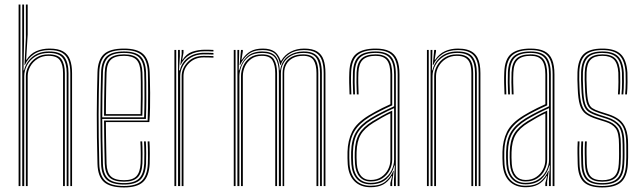

<svg xmlns="http://www.w3.org/2000/svg" viewBox="-20 -820 2829 846"><path d="M289.8 0V-497.5Q289.8 -530.5 281.5 -553.2Q273.2 -576 253.2 -587.8Q233.2 -599.5 197.5 -599.5Q156.8 -599.5 129.8 -581.5Q102.8 -563.5 89.8 -533.8H88L94 -654V-800H102V-668L95.2 -556.5H97Q113.5 -583.2 140 -594.6Q166.5 -606 198.2 -606Q236.8 -606 258.2 -593.4Q279.8 -580.8 288.6 -556.6Q297.5 -532.5 297.5 -497.5V0ZM62 0V-800H70V0ZM94 0V-484.5Q94 -507.2 105.8 -529.2Q117.5 -551.2 139.9 -565.9Q162.2 -580.5 194 -580.5Q235.8 -580.5 250.8 -559Q265.8 -537.5 265.8 -497.5V0H257.8V-497.5Q257.8 -534.5 244.2 -554.2Q230.8 -574 193.5 -574Q166.5 -574 145.9 -561.1Q125.2 -548.2 113.6 -527.8Q102 -507.2 102 -484.5V0ZM78 0V-800H86V-639L83.5 -510.2H86Q95 -547 123.4 -570.1Q151.8 -593.2 195.8 -593.2Q245.8 -593.2 263.8 -568.5Q281.8 -543.8 281.8 -497.5V0H273.8V-497.5Q273.8 -540.8 257.1 -563.8Q240.5 -586.8 195 -586.8Q160.5 -586.8 136.2 -571.6Q112 -556.5 99.4 -533Q86.8 -509.5 86.8 -484.5V0Z M526.5 6Q465.5 6 438.2 -18.1Q411 -42.2 409.5 -98Q407.8 -161.2 407.1 -215.1Q406.5 -269 406.5 -317Q406.5 -365 407.4 -410.1Q408.2 -455.2 409.5 -501Q411 -556.2 437.6 -581.1Q464.2 -606 526.5 -606Q584.8 -606 610.9 -581.9Q637 -557.8 639.5 -502Q639.8 -493.5 640.5 -469Q641.2 -444.5 641.5 -411.5Q641.8 -378.5 641.1 -344.2Q640.5 -310 638 -282H446.5Q446.8 -251.8 447.1 -222.4Q447.5 -193 448.1 -162.6Q448.8 -132.2 449.5 -99Q450.8 -60.2 468.2 -43.1Q485.8 -26 526.5 -26Q564.2 -26 580.9 -43.5Q597.5 -61 599.5 -100Q600.5 -119 600.1 -148.6Q599.8 -178.2 598.5 -197H606.5Q608 -173.2 608.1 -144Q608.2 -114.8 607.5 -99.5Q605.2 -56.8 586.4 -38.1Q567.5 -19.5 526.5 -19.5Q482 -19.5 462.4 -38Q442.8 -56.5 441.5 -98.8Q440.5 -137 439.9 -168.9Q439.2 -200.8 439 -230Q438.8 -259.2 438.5 -289H630.5Q631.8 -314.5 632.2 -347.6Q632.8 -380.8 632.6 -413Q632.5 -445.2 632.2 -469.5Q632 -493.8 631.5 -501.8Q629.2 -554.8 604.5 -577.1Q579.8 -599.5 526.5 -599.5Q467.8 -599.5 443.4 -575.9Q419 -552.2 417.5 -500.8Q416.2 -455 415.4 -409.8Q414.5 -364.5 414.5 -316.6Q414.5 -268.8 415.1 -215Q415.8 -161.2 417.5 -98.2Q418.8 -46 444.1 -23.2Q469.5 -0.5 526.5 -0.5Q580 -0.5 604.4 -23.2Q628.8 -46 631.5 -98.5Q632 -107.2 632.1 -124.9Q632.2 -142.5 631.9 -162.2Q631.5 -182 630.5 -197H638.5Q640 -174.8 640.1 -144.2Q640.2 -113.8 639.5 -98Q636.5 -42.2 610.2 -18.1Q584 6 526.5 6ZM526.5 -6.8Q473.8 -6.8 450.2 -28.1Q426.8 -49.5 425.5 -98.5Q423.8 -162 423.1 -215.9Q422.5 -269.8 422.5 -317.4Q422.5 -365 423.4 -409.9Q424.2 -454.8 425.5 -500.5Q426.8 -549.5 449.9 -571.4Q473 -593.2 526.5 -593.2Q576.5 -593.2 599 -571.9Q621.5 -550.5 623.5 -501.2Q624 -490.8 624.5 -455.5Q625 -420.2 624.8 -376.5Q624.5 -332.8 622.8 -296H430.5Q430.5 -253.2 431.2 -203.2Q432 -153.2 433.5 -98.8Q434.8 -53 456.4 -33.1Q478 -13.2 526.5 -13.2Q571.8 -13.2 592.4 -33.2Q613 -53.2 615.5 -99.2Q616.2 -112.8 616.1 -143.2Q616 -173.8 614.5 -197H622.5Q624 -174.5 624.1 -143.6Q624.2 -112.8 623.5 -98.8Q621 -49.5 598.4 -28.1Q575.8 -6.8 526.5 -6.8ZM430.5 -303H615Q616.5 -342.8 616.6 -384.4Q616.8 -426 616.4 -458.1Q616 -490.2 615.5 -501Q613.5 -546.5 593.2 -566.6Q573 -586.8 526.5 -586.8Q475.8 -586.8 455.2 -565.8Q434.8 -544.8 433.5 -500.2Q432 -449.8 431.2 -400.8Q430.5 -351.8 430.5 -303ZM438.5 -310Q438.5 -342.5 438.9 -372.5Q439.2 -402.5 439.9 -433.6Q440.5 -464.8 441.5 -500.2Q442.8 -543.2 462.5 -561.9Q482.2 -580.5 526.5 -580.5Q569.8 -580.5 587.8 -561.1Q605.8 -541.8 607.5 -500.8Q608 -488.5 608.4 -457.2Q608.8 -426 608.6 -386.6Q608.5 -347.2 607.2 -310ZM446.5 -317H599.5Q600.5 -354.8 600.6 -392.6Q600.8 -430.5 600.4 -459.8Q600 -489 599.5 -500.2Q597.8 -539.8 580.9 -556.9Q564 -574 526.5 -574Q486 -574 468.4 -556.8Q450.8 -539.5 449.5 -500Q448.5 -466 447.9 -435.4Q447.2 -404.8 447 -375.8Q446.8 -346.8 446.5 -317Z M764.5 0V-600H772.5V-571.5L769 -510.2H772.5Q781 -546 809.5 -566.8Q838 -587.5 880.8 -587.5Q892 -587.5 902.1 -587.2Q912.2 -587 920.5 -586.5V-579.5Q910.2 -580 899.5 -580.2Q888.8 -580.5 877.2 -580.5Q844.2 -580.5 821.2 -566.5Q798.2 -552.5 786.1 -530.5Q774 -508.5 774 -484.5V0ZM748.5 0V-600H756.5V0ZM780.5 0V-484.5Q780.5 -518.5 806.9 -546.1Q833.2 -573.8 877 -573.8Q887.2 -573.8 898.5 -573.5Q909.8 -573.2 920.5 -572.8V-566Q908.5 -566.5 897.8 -566.8Q887 -567 876.8 -567Q839.8 -567 814.1 -542.9Q788.5 -518.8 788.5 -484.5V0ZM774.5 -533.8 780.5 -580.5V-600H788.5V-587.2L782.8 -556.5H784.5Q800.8 -582.8 826.8 -591.9Q852.8 -601 883.8 -601Q892.5 -601 901.5 -600.8Q910.5 -600.5 920.5 -600V-593.2Q909.5 -593.8 900.1 -594Q890.8 -594.2 881.8 -594.2Q843.2 -594.2 816 -578.5Q788.8 -562.8 776.2 -533.8Z M1406.2 0V-497.5Q1406.2 -530.5 1398.6 -553.2Q1391 -576 1372.1 -587.8Q1353.2 -599.5 1319.5 -599.5Q1281 -599.5 1254.4 -582.1Q1227.8 -564.8 1216.2 -533.5H1214.5Q1208.2 -569 1190.4 -584.2Q1172.5 -599.5 1137.5 -599.5Q1097.5 -599.5 1074.5 -581.1Q1051.5 -562.8 1037.8 -533.8H1035.8L1042 -600H1050V-593.2L1044 -556.5H1046Q1062.2 -581.8 1083.8 -593.9Q1105.2 -606 1138.2 -606Q1169.5 -606 1188 -593.9Q1206.5 -581.8 1216.8 -552.2H1219.2Q1234 -578.2 1260.5 -592.1Q1287 -606 1320.2 -606Q1356.8 -606 1377.1 -593.4Q1397.5 -580.8 1405.8 -556.6Q1414 -532.5 1414 -497.5V0ZM1010 0V-600H1018V0ZM1042 0V-484.5Q1042 -507 1051.6 -529.1Q1061.2 -551.2 1081.6 -565.9Q1102 -580.5 1134 -580.5Q1173.8 -580.5 1187.2 -558.2Q1200.8 -536 1200.8 -497.5V0H1192.8V-497.5Q1192.8 -533 1180.9 -553.5Q1169 -574 1133.5 -574Q1106.5 -574 1087.9 -561.1Q1069.2 -548.2 1059.6 -527.8Q1050 -507.2 1050 -484.5V0ZM1026 0V-600H1034L1032 -510.2H1034Q1043.5 -546 1067.8 -569.6Q1092 -593.2 1135.8 -593.2Q1174.5 -593.2 1192.5 -574Q1210.5 -554.8 1212.8 -510.2H1214.2Q1221 -552.5 1250.1 -572.9Q1279.2 -593.2 1317.8 -593.2Q1349 -593.2 1366.5 -582.1Q1384 -571 1391.1 -549.6Q1398.2 -528.2 1398.2 -497.5V0H1390.2V-497.5Q1390.2 -540.8 1375 -563.8Q1359.8 -586.8 1317 -586.8Q1285.2 -586.8 1263.1 -574.5Q1241 -562.2 1229.4 -542Q1217.8 -521.8 1217.8 -497.5V0H1208.8V-497.5Q1208.8 -540.8 1193.2 -563.8Q1177.8 -586.8 1135 -586.8Q1096.5 -586.8 1074.6 -569.1Q1052.8 -551.5 1043.8 -527.5Q1034.8 -503.5 1034.8 -484.5V0ZM1225.2 0V-497.5Q1225.2 -522.2 1235.6 -540.9Q1246 -559.5 1266.2 -570Q1286.5 -580.5 1316 -580.5Q1342.5 -580.5 1356.9 -570.4Q1371.2 -560.2 1376.9 -541.8Q1382.5 -523.2 1382.5 -497.5V0H1374.5V-497.5Q1374.5 -534.5 1362.1 -554.2Q1349.8 -574 1315.5 -574Q1288.8 -574 1270.1 -564Q1251.5 -554 1241.9 -536.8Q1232.2 -519.5 1232.2 -497.5V0Z M1732.2 0V-492Q1732.2 -549.5 1709.8 -574.5Q1687.2 -599.5 1635.2 -599.5Q1581.8 -599.5 1555.6 -577.6Q1529.5 -555.8 1527.2 -501.8Q1526.2 -479.8 1526.6 -454.5Q1527 -429.2 1528.2 -404H1520.2Q1519 -429.8 1518.6 -454.9Q1518.2 -480 1519.2 -502Q1521.5 -560 1549.9 -583Q1578.2 -606 1635.2 -606Q1672.8 -606 1695.9 -594.5Q1719 -583 1729.6 -557.9Q1740.2 -532.8 1740.2 -492V0ZM1613.2 -14.2Q1646.8 -14.2 1669.8 -29.6Q1692.8 -45 1704.6 -68.5Q1716.5 -92 1716.5 -116.5V-343.5Q1687 -330.5 1661.1 -316.9Q1635.2 -303.2 1617 -292Q1574 -265.5 1555.2 -233.6Q1536.5 -201.8 1535.2 -150Q1535 -134 1535.1 -123.1Q1535.2 -112.2 1536.2 -96.8Q1539.2 -56.5 1559.5 -35.4Q1579.8 -14.2 1613.2 -14.2ZM1613.2 -20.5Q1582.5 -20.5 1564.8 -40.6Q1547 -60.8 1544.2 -97.8Q1543 -115.5 1543 -125.4Q1543 -135.2 1543.2 -149.5Q1544.5 -199.8 1562.2 -230Q1580 -260.2 1621.5 -285.8Q1640.8 -297.5 1663.4 -310Q1686 -322.5 1708.2 -332.5V-116.5Q1708.2 -94 1697.8 -71.9Q1687.2 -49.8 1666.2 -35.1Q1645.2 -20.5 1613.2 -20.5ZM1613.2 -27Q1640.5 -27 1659.9 -39.9Q1679.2 -52.8 1689.8 -73.2Q1700.2 -93.8 1700.2 -116.5V-320.8Q1680 -311.2 1662.2 -301Q1644.5 -290.8 1625.2 -279Q1585.8 -254.8 1569.1 -225.9Q1552.5 -197 1551.2 -149.2Q1551 -136.8 1551 -126Q1551 -115.2 1552.2 -97.5Q1554.8 -63.8 1570.5 -45.4Q1586.2 -27 1613.2 -27ZM1613.2 5Q1568.8 5 1542.4 -20.9Q1516 -46.8 1512.2 -96Q1511.2 -111 1511.1 -123.1Q1511 -135.2 1511.2 -151Q1512.5 -201 1531.5 -239.5Q1550.5 -278 1604.5 -311.2Q1617.8 -319.2 1632.8 -327.5Q1647.8 -335.8 1664.6 -344.1Q1681.5 -352.5 1700.2 -360.8V-492Q1700.2 -535 1685.2 -554.5Q1670.2 -574 1635.2 -574Q1597 -574 1578.9 -556.8Q1560.8 -539.5 1559.2 -500.5Q1558.2 -478.5 1558.6 -454.2Q1559 -430 1560.2 -404H1552.2Q1550.8 -433 1550.6 -457Q1550.5 -481 1551.2 -500.8Q1553 -542.5 1572.6 -561.5Q1592.2 -580.5 1635.2 -580.5Q1674.2 -580.5 1691.2 -559.5Q1708.2 -538.5 1708.2 -492V-355.8Q1679.5 -343 1652.8 -329.4Q1626 -315.8 1608.5 -304.8Q1562.2 -276.2 1541.4 -241.1Q1520.5 -206 1519.2 -150.8Q1519 -135 1519.1 -123.4Q1519.2 -111.8 1520.2 -96.2Q1523.8 -50.5 1547.9 -26Q1572 -1.5 1613.2 -1.5Q1655.5 -1.5 1678.1 -20Q1700.8 -38.5 1713.2 -67.2H1715.2L1708 -20.5V0H1700V-13.8L1708 -44.5H1706Q1689.8 -18 1667.5 -6.5Q1645.2 5 1613.2 5ZM1716 0V-29.5L1719.8 -90.8H1717.8Q1708.5 -54.8 1682.9 -31.2Q1657.2 -7.8 1613.2 -7.8Q1574.8 -7.8 1553 -31.4Q1531.2 -55 1528.2 -96.8Q1527.2 -113 1527.1 -124.1Q1527 -135.2 1527.2 -150.2Q1528.5 -204.2 1548.4 -237.6Q1568.2 -271 1613 -298.5Q1625.5 -306.2 1641.1 -314.8Q1656.8 -323.2 1675.8 -332.6Q1694.8 -342 1716.5 -351.8V-492Q1716.5 -542 1697.6 -564.4Q1678.8 -586.8 1635.2 -586.8Q1587.8 -586.8 1566.5 -566.6Q1545.2 -546.5 1543.2 -501Q1542.5 -482.8 1542.6 -457.6Q1542.8 -432.5 1544.2 -404H1536.2Q1534.8 -432.2 1534.6 -457.1Q1534.5 -482 1535.2 -501.2Q1537.2 -550.5 1560.6 -571.9Q1584 -593.2 1635.2 -593.2Q1683 -593.2 1703.6 -569.5Q1724.2 -545.8 1724.2 -492V0Z M2089 0V-497.5Q2089 -522.2 2084.5 -541.2Q2080 -560.2 2069.6 -573.2Q2059.2 -586.2 2041.4 -592.9Q2023.5 -599.5 1996.8 -599.5Q1956.8 -599.5 1929.5 -581.5Q1902.2 -563.5 1889 -533.8H1887L1893.2 -600H1901.2V-593.2L1895.2 -556.5H1897.2Q1915 -582.8 1940.6 -594.4Q1966.2 -606 1997.5 -606Q2020.5 -606 2037.4 -601.4Q2054.2 -596.8 2065.6 -587.9Q2077 -579 2083.9 -565.9Q2090.8 -552.8 2093.8 -535.6Q2096.8 -518.5 2096.8 -497.5V0ZM1861.2 0V-600H1869.2V0ZM1893.2 0V-484.5Q1893.2 -507.2 1905 -529.2Q1916.8 -551.2 1939.1 -565.9Q1961.5 -580.5 1993.2 -580.5Q2014 -580.5 2027.9 -575Q2041.8 -569.5 2049.9 -558.9Q2058 -548.2 2061.5 -532.9Q2065 -517.5 2065 -497.5V0H2057V-497.5Q2057 -522.2 2051.2 -539.2Q2045.5 -556.2 2031.6 -565.1Q2017.8 -574 1992.8 -574Q1965.8 -574 1945.1 -561.1Q1924.5 -548.2 1912.9 -527.8Q1901.2 -507.2 1901.2 -484.5V0ZM1877.2 0V-600H1885.2L1883.2 -510.2H1885.2Q1894.2 -547 1922.6 -570.1Q1951 -593.2 1995 -593.2Q2045 -593.2 2063 -568.5Q2081 -543.8 2081 -497.5V0H2073V-497.5Q2073 -540.8 2056.4 -563.8Q2039.8 -586.8 1994.2 -586.8Q1959.8 -586.8 1935.5 -571.6Q1911.2 -556.5 1898.5 -533Q1885.8 -509.5 1885.8 -484.5V0Z M2415 0V-492Q2415 -549.5 2392.5 -574.5Q2370 -599.5 2318 -599.5Q2264.5 -599.5 2238.4 -577.6Q2212.2 -555.8 2210 -501.8Q2209 -479.8 2209.4 -454.5Q2209.8 -429.2 2211 -404H2203Q2201.8 -429.8 2201.4 -454.9Q2201 -480 2202 -502Q2204.2 -560 2232.6 -583Q2261 -606 2318 -606Q2355.5 -606 2378.6 -594.5Q2401.8 -583 2412.4 -557.9Q2423 -532.8 2423 -492V0ZM2296 -14.2Q2329.5 -14.2 2352.5 -29.6Q2375.5 -45 2387.4 -68.5Q2399.2 -92 2399.2 -116.5V-343.5Q2369.8 -330.5 2343.9 -316.9Q2318 -303.2 2299.8 -292Q2256.8 -265.5 2238 -233.6Q2219.2 -201.8 2218 -150Q2217.8 -134 2217.9 -123.1Q2218 -112.2 2219 -96.8Q2222 -56.5 2242.2 -35.4Q2262.5 -14.2 2296 -14.2ZM2296 -20.5Q2265.2 -20.5 2247.5 -40.6Q2229.8 -60.8 2227 -97.8Q2225.8 -115.5 2225.8 -125.4Q2225.8 -135.2 2226 -149.5Q2227.2 -199.8 2245 -230Q2262.8 -260.2 2304.2 -285.8Q2323.5 -297.5 2346.1 -310Q2368.8 -322.5 2391 -332.5V-116.5Q2391 -94 2380.5 -71.9Q2370 -49.8 2349 -35.1Q2328 -20.5 2296 -20.5ZM2296 -27Q2323.2 -27 2342.6 -39.9Q2362 -52.8 2372.5 -73.2Q2383 -93.8 2383 -116.5V-320.8Q2362.8 -311.2 2345 -301Q2327.2 -290.8 2308 -279Q2268.5 -254.8 2251.9 -225.9Q2235.2 -197 2234 -149.2Q2233.8 -136.8 2233.8 -126Q2233.8 -115.2 2235 -97.5Q2237.5 -63.8 2253.2 -45.4Q2269 -27 2296 -27ZM2296 5Q2251.5 5 2225.1 -20.9Q2198.8 -46.8 2195 -96Q2194 -111 2193.9 -123.1Q2193.8 -135.2 2194 -151Q2195.2 -201 2214.2 -239.5Q2233.2 -278 2287.2 -311.2Q2300.5 -319.2 2315.5 -327.5Q2330.5 -335.8 2347.4 -344.1Q2364.2 -352.5 2383 -360.8V-492Q2383 -535 2368 -554.5Q2353 -574 2318 -574Q2279.8 -574 2261.6 -556.8Q2243.5 -539.5 2242 -500.5Q2241 -478.5 2241.4 -454.2Q2241.8 -430 2243 -404H2235Q2233.5 -433 2233.4 -457Q2233.2 -481 2234 -500.8Q2235.8 -542.5 2255.4 -561.5Q2275 -580.5 2318 -580.5Q2357 -580.5 2374 -559.5Q2391 -538.5 2391 -492V-355.8Q2362.2 -343 2335.5 -329.4Q2308.8 -315.8 2291.2 -304.8Q2245 -276.2 2224.1 -241.1Q2203.2 -206 2202 -150.8Q2201.8 -135 2201.9 -123.4Q2202 -111.8 2203 -96.2Q2206.5 -50.5 2230.6 -26Q2254.8 -1.5 2296 -1.5Q2338.2 -1.5 2360.9 -20Q2383.5 -38.5 2396 -67.2H2398L2390.8 -20.5V0H2382.8V-13.8L2390.8 -44.5H2388.8Q2372.5 -18 2350.2 -6.5Q2328 5 2296 5ZM2398.8 0V-29.5L2402.5 -90.8H2400.5Q2391.2 -54.8 2365.6 -31.2Q2340 -7.8 2296 -7.8Q2257.5 -7.8 2235.8 -31.4Q2214 -55 2211 -96.8Q2210 -113 2209.9 -124.1Q2209.8 -135.2 2210 -150.2Q2211.2 -204.2 2231.1 -237.6Q2251 -271 2295.8 -298.5Q2308.2 -306.2 2323.9 -314.8Q2339.5 -323.2 2358.5 -332.6Q2377.5 -342 2399.2 -351.8V-492Q2399.2 -542 2380.4 -564.4Q2361.5 -586.8 2318 -586.8Q2270.5 -586.8 2249.2 -566.6Q2228 -546.5 2226 -501Q2225.2 -482.8 2225.4 -457.6Q2225.5 -432.5 2227 -404H2219Q2217.5 -432.2 2217.4 -457.1Q2217.2 -482 2218 -501.2Q2220 -550.5 2243.4 -571.9Q2266.8 -593.2 2318 -593.2Q2365.8 -593.2 2386.4 -569.5Q2407 -545.8 2407 -492V0Z M2633.5 6Q2577.2 6 2552.1 -18.1Q2527 -42.2 2525.5 -98Q2525 -122 2524.5 -144.4Q2524 -166.8 2525.5 -197H2533.5Q2532 -165.2 2532.5 -143Q2533 -120.8 2533.5 -98.2Q2535 -46.2 2557.9 -23.4Q2580.8 -0.5 2633.5 -0.5Q2685.8 -0.5 2710.8 -22.5Q2735.8 -44.5 2738.5 -97.2Q2739.5 -114.2 2739.6 -126.6Q2739.8 -139 2739.6 -151.8Q2739.5 -164.5 2739.5 -183Q2739.5 -241 2720.9 -268.5Q2702.2 -296 2658.2 -310L2620.2 -322.2Q2597.2 -329.8 2584 -338.6Q2570.8 -347.5 2564.9 -368.5Q2559 -389.5 2557.5 -433.2Q2556.8 -455.5 2556.2 -469Q2555.8 -482.5 2556.5 -500.8Q2558.2 -543.5 2576.4 -562Q2594.5 -580.5 2634.5 -580.5Q2673.5 -580.5 2691.6 -561.8Q2709.8 -543 2712.5 -499.8Q2713.2 -488.5 2713 -458.6Q2712.8 -428.8 2710.8 -404H2702.8Q2704.8 -428.5 2705 -458.4Q2705.2 -488.2 2704.5 -499.8Q2702 -539.5 2685.8 -556.8Q2669.5 -574 2634.5 -574Q2599 -574 2582.5 -557Q2566 -540 2564.5 -501Q2563.8 -482.8 2564.2 -469.1Q2564.8 -455.5 2565.5 -433Q2567 -391 2572.4 -371.2Q2577.8 -351.5 2589.8 -343.6Q2601.8 -335.8 2622.5 -329L2660.5 -316.8Q2688.5 -307.8 2707.9 -293.2Q2727.2 -278.8 2737.4 -252.8Q2747.5 -226.8 2747.5 -183Q2747.5 -164.8 2747.6 -151.9Q2747.8 -139 2747.6 -126.5Q2747.5 -114 2746.5 -97Q2743.5 -42 2717.2 -18Q2691 6 2633.5 6ZM2633.5 -6.8Q2585.5 -6.8 2564.1 -28.1Q2542.8 -49.5 2541.5 -98.5Q2540.8 -123 2540.4 -144.9Q2540 -166.8 2541.5 -197H2549.5Q2548.2 -168 2548.5 -146.1Q2548.8 -124.2 2549.5 -98.5Q2550.8 -53.2 2570 -33.2Q2589.2 -13.2 2633.5 -13.2Q2678.5 -13.2 2699.2 -32.9Q2720 -52.5 2722.5 -97.8Q2724 -123.8 2723.8 -141.6Q2723.5 -159.5 2723.5 -183Q2723.5 -240.5 2705.9 -263Q2688.2 -285.5 2653.8 -296.5L2615.2 -308.8Q2589.5 -317 2573.9 -327.2Q2558.2 -337.5 2550.8 -361Q2543.2 -384.5 2541.5 -432.5Q2540.8 -453.2 2540.2 -469Q2539.8 -484.8 2540.5 -501.5Q2542.5 -550.8 2564.4 -572Q2586.2 -593.2 2634.5 -593.2Q2681.8 -593.2 2703.5 -571.5Q2725.2 -549.8 2728.5 -499.8Q2729.2 -488.5 2729 -458.1Q2728.8 -427.8 2726.5 -404H2718.5Q2720.8 -428 2721 -458.6Q2721.2 -489.2 2720.5 -500Q2717.2 -548.2 2696.5 -567.5Q2675.8 -586.8 2634.5 -586.8Q2590.5 -586.8 2570.5 -566.9Q2550.5 -547 2548.5 -501.5Q2547.8 -483.2 2548.2 -469.8Q2548.8 -456.2 2549.5 -432.5Q2551 -386.8 2557.8 -364.6Q2564.5 -342.5 2579 -333Q2593.5 -323.5 2617.8 -315.5L2656 -303.2Q2693.2 -291.2 2712.4 -267.1Q2731.5 -243 2731.5 -183Q2731.5 -153.5 2731.8 -138.6Q2732 -123.8 2730.5 -97.8Q2728 -49 2705.4 -27.9Q2682.8 -6.8 2633.5 -6.8ZM2633.5 -19.5Q2594 -19.5 2576.4 -38Q2558.8 -56.5 2557.5 -99Q2557 -119.8 2556.5 -142.9Q2556 -166 2557.5 -197H2565.5Q2564 -164.5 2564.5 -143Q2565 -121.5 2565.5 -99Q2566.8 -60.8 2582 -43.4Q2597.2 -26 2633.5 -26Q2670 -26 2687.2 -42.9Q2704.5 -59.8 2706.5 -98.2Q2708 -124.5 2707.8 -141.8Q2707.5 -159 2707.5 -183Q2707.5 -234.8 2693 -254.1Q2678.5 -273.5 2649.2 -282.8L2610.5 -295Q2579.2 -304.8 2561.2 -318Q2543.2 -331.2 2535.2 -357.4Q2527.2 -383.5 2525.5 -432Q2524.8 -452.8 2524.2 -469Q2523.8 -485.2 2524.5 -502Q2526.8 -557.8 2552.2 -581.9Q2577.8 -606 2634.5 -606Q2689.5 -606 2715.1 -581.4Q2740.8 -556.8 2744.5 -500Q2745.2 -488.8 2745 -458.1Q2744.8 -427.5 2742.5 -404H2734.5Q2736.8 -427.8 2737 -458.2Q2737.2 -488.8 2736.5 -500Q2733 -553.2 2709.4 -576.4Q2685.8 -599.5 2634.5 -599.5Q2582.5 -599.5 2558.5 -577Q2534.5 -554.5 2532.5 -501.8Q2531.8 -483.5 2532.2 -469.4Q2532.8 -455.2 2533.5 -432.2Q2535.2 -382.8 2543.5 -357.9Q2551.8 -333 2568.6 -321.8Q2585.5 -310.5 2613 -301.8L2651.5 -289.5Q2684.2 -279.2 2699.9 -258Q2715.5 -236.8 2715.5 -183Q2715.5 -164.5 2715.6 -152.6Q2715.8 -140.8 2715.6 -129Q2715.5 -117.2 2714.5 -98.8Q2712.2 -56.5 2693.4 -38Q2674.5 -19.5 2633.5 -19.5Z"/></svg>

Font: Big Shoulders Inline Text Thin
Style: Regular
Weight: 100
Designer: Patric King
Foundry: XO Type Co
Version: Version 2.002